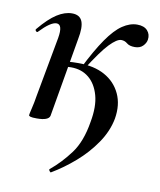

<svg xmlns="http://www.w3.org/2000/svg" viewBox="-71 -454 590 706"><g transform="rotate(10 224.0 -100.5)"><path d="M167 194Q165 196 161 190.5Q157 185 160 183Q200 150 233 105.5Q266 61 278 -14Q289 -73 277.5 -114Q266 -155 239 -177Q212 -199 173 -199Q162 -199 147 -197.5Q132 -196 121 -194L119 -211Q138 -216 157 -217.5Q176 -219 197 -219Q255 -219 295 -197Q335 -175 354 -134.5Q373 -94 364 -41Q355 7 324.5 51.5Q294 96 252.5 132Q211 168 167 194ZM81 8Q63 8 57 6Q51 4 51 1Q51 -3 56.5 -25.5Q62 -48 66 -74L107 -297Q116 -349 92 -349Q81 -349 65.5 -338.5Q50 -328 30 -307Q27 -303 22.5 -307.5Q18 -312 22 -316Q57 -358 86 -376.5Q115 -395 142 -395Q171 -395 180 -373Q189 -351 180 -306L129 -10Q124 8 81 8ZM221 -201 209 -204Q244 -274 273.5 -316.5Q303 -359 330.5 -377.5Q358 -396 385 -396Q411 -396 423.5 -382Q436 -368 433 -348Q431 -335 420 -324Q409 -313 390 -313Q370 -313 360 -321.5Q350 -330 337 -330Q321 -330 294 -302Q267 -274 221 -201Z"/></g></svg>

Font: Cormorant SemiBold
Style: Italic
Weight: 600
Italic angle: -10°
Designer: Christian Thalmann (Catharsis Fonts)
Foundry: Catharsis Fonts
Version: Version 4.000